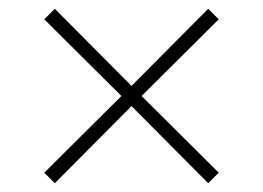

<svg xmlns="http://www.w3.org/2000/svg" viewBox="-20 -470 600 438"><path d="M105 -450 280 -274 455 -450 479 -426 303 -251 479 -76 455 -52 280 -228 105 -52 81 -76 257 -251 81 -426Z"/></svg>

Font: Titillium Web ExtraLight
Style: Regular
Weight: 275
Version: Version 1.002;PS 57.000;hotconv 1.0.70;makeotf.lib2.5.55311